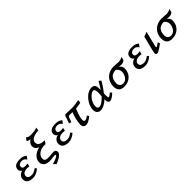

<svg xmlns="http://www.w3.org/2000/svg" viewBox="370 -2294 4047 4047"><g transform="rotate(-45 2393.0 -270.5)"><path d="M59 -116C59 -11 154 15 238 15C308 15 376 -20 434 -71L405 -109C354 -76 316 -49 266 -49C202 -49 151 -66 151 -127C151 -193 224 -221 283 -221C322 -221 350 -213 350 -213L368 -284C368 -284 334 -279 295 -279C247 -279 217 -291 217 -336C217 -386 261 -411 314 -411C364 -411 389 -391 424 -347L471 -413C418 -448 401 -464 313 -464C223 -464 130 -440 130 -339C130 -300 152 -274 181 -259C113 -241 59 -194 59 -116Z M557 -132C557 -29 643 11 732 11C786 11 838 -2 892 -2C909 -2 916 3 916 12C916 47 784 90 737 102C741 102 783 150 791 158C877 126 994 63 994 -4C994 -43 973 -72 930 -72C881 -72 832 -61 783 -61C718 -61 660 -63 660 -134C660 -242 776 -306 880 -306C903 -306 924 -304 924 -304L970 -374C865 -376 790 -401 790 -482C790 -582 918 -613 1020 -614L1032 -690C965 -667 918 -661 843 -661C800 -661 764 -663 740 -699L692 -647C692 -610 744 -604 776 -603C729 -576 690 -532 690 -474C690 -411 728 -373 784 -352C683 -335 557 -255 557 -132Z M1119 -116C1119 -11 1214 15 1298 15C1368 15 1436 -20 1494 -71L1465 -109C1414 -76 1376 -49 1326 -49C1262 -49 1211 -66 1211 -127C1211 -193 1284 -221 1343 -221C1382 -221 1410 -213 1410 -213L1428 -284C1428 -284 1394 -279 1355 -279C1307 -279 1277 -291 1277 -336C1277 -386 1321 -411 1374 -411C1424 -411 1449 -391 1484 -347L1531 -413C1478 -448 1461 -464 1373 -464C1283 -464 1190 -440 1190 -339C1190 -300 1212 -274 1241 -259C1173 -241 1119 -194 1119 -116Z M1583 -263 1636 -248C1685 -371 1671 -383 1725 -383C1756 -383 1803 -380 1803 -380C1766 -287 1733 -177 1733 -77C1733 -27 1757 16 1818 16C1878 16 1946 -32 1993 -74L1965 -115C1945 -98 1903 -68 1875 -68C1835 -68 1833 -88 1833 -122C1833 -206 1895 -344 1907 -381C1953 -383 2007 -394 2059 -404L2068 -475C2016 -467 1939 -448 1855 -448C1789 -448 1751 -455 1686 -455C1659 -455 1641 -445 1631 -409C1625 -386 1616 -347 1583 -263Z M2139 -107C2139 -49 2170 16 2246 16C2331 16 2414 -40 2472 -97C2472 -97 2471 -80 2471 -64C2471 -25 2487 16 2530 16C2581 16 2646 -41 2685 -79L2652 -117C2625 -92 2591 -63 2568 -63C2552 -63 2548 -98 2548 -133C2548 -158 2550 -193 2550 -193C2603 -257 2660 -341 2704 -421L2656 -457C2621 -395 2586 -340 2552 -290V-334C2552 -404 2537 -464 2454 -464C2281 -464 2139 -251 2139 -107ZM2230 -127C2230 -268 2368 -394 2427 -394C2469 -394 2479 -341 2479 -287C2479 -245 2473 -202 2473 -182C2430 -133 2344 -56 2281 -56C2241 -56 2230 -86 2230 -127Z M2793 -153C2793 -51 2839 15 2957 15C3121 15 3233 -99 3233 -251C3233 -311 3207 -337 3171 -365C3192 -364 3221 -359 3251 -359C3286 -359 3332 -388 3332 -388L3358 -471C3313 -448 3263 -439 3242 -439C3213 -439 3142 -449 3094 -449C2928 -449 2793 -336 2793 -153ZM2885 -155C2885 -268 2929 -365 3080 -365C3117 -335 3144 -292 3144 -245C3144 -178 3097 -50 2988 -50C2922 -50 2885 -94 2885 -155Z M3404 -116C3404 -11 3499 15 3583 15C3653 15 3721 -20 3779 -71L3750 -109C3699 -76 3661 -49 3611 -49C3547 -49 3496 -66 3496 -127C3496 -193 3569 -221 3628 -221C3667 -221 3695 -213 3695 -213L3713 -284C3713 -284 3679 -279 3640 -279C3592 -279 3562 -291 3562 -336C3562 -386 3606 -411 3659 -411C3709 -411 3734 -391 3769 -347L3816 -413C3763 -448 3746 -464 3658 -464C3568 -464 3475 -440 3475 -339C3475 -300 3497 -274 3526 -259C3458 -241 3404 -194 3404 -116Z M3902 -32C3902 -5 3921 10 3943 10C3975 10 4063 -49 4132 -102L4114 -152C4114 -152 4045 -97 4029 -97C4020 -97 4015 -100 4015 -114C4015 -127 4068 -330 4104 -474L3999 -435C3999 -435 3902 -67 3902 -32Z M4221 -153C4221 -51 4267 15 4385 15C4549 15 4661 -99 4661 -251C4661 -311 4635 -337 4599 -365C4620 -364 4649 -359 4679 -359C4714 -359 4760 -388 4760 -388L4786 -471C4741 -448 4691 -439 4670 -439C4641 -439 4570 -449 4522 -449C4356 -449 4221 -336 4221 -153ZM4313 -155C4313 -268 4357 -365 4508 -365C4545 -335 4572 -292 4572 -245C4572 -178 4525 -50 4416 -50C4350 -50 4313 -94 4313 -155Z"/></g></svg>

Font: KpSans
Style: BoldItalic
Weight: 700
Italic angle: -11°
Version: Version 0.66